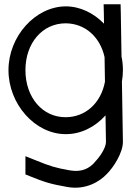

<svg xmlns="http://www.w3.org/2000/svg" viewBox="-20 -613 635 906"><path d="M20 -282C20 -441 146 -582 290 -583C358.2 -583 422.3 -551.3 470.8 -501.3L470 -552L469 -593H549L550 -554L553.4 -346.4C557.8 -325.5 560.1 -303.9 560 -282C560 -263.8 558.4 -245.8 555.3 -228.2L560 57C560 108 515 178 483 209C453 241 386 286 296 269C220 256 186 245 125 220L100 210V124L155 146C214 170 241 179 310 191C368 201 402 180 426 154V153C452 127 480 84 480 57L477.9 -68.6C428.9 -14.1 362.1 20.5 290 20C145 20 20 -122 20 -282ZM100 -282C100 -152 182 -59 290 -60C383.1 -60 456.5 -126.4 475.3 -227.5L473.4 -343.7C452.2 -439.1 381.5 -502.2 290 -503C181 -503 100 -411 100 -282Z"/></svg>

Font: Nordica Plus
Style: NordicaClassicLight
Weight: 300
Version: Version 1.01